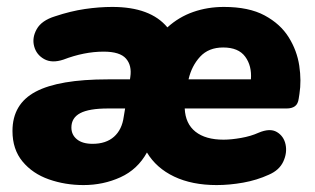

<svg xmlns="http://www.w3.org/2000/svg" viewBox="-20 -523 910 554"><path d="M221 11Q168 11 121 -5.5Q74 -22 45 -57Q16 -92 16 -145Q16 -223 83 -258.5Q150 -294 291 -294H355L356 -301Q361 -334 343.5 -354Q326 -374 279 -374Q223 -374 163 -351Q130 -340 107.5 -352.5Q85 -365 78.5 -389.5Q72 -414 86 -439Q100 -464 139 -476Q184 -491 225 -497Q266 -503 304 -503Q414 -503 463 -444Q496 -474 537.5 -488.5Q579 -503 626 -503Q698 -503 743.5 -478.5Q789 -454 813 -415.5Q837 -377 843.5 -333.5Q850 -290 844 -252L842 -239Q840 -223 831 -216.5Q822 -210 807 -210H513Q515 -166 544 -143Q573 -120 625 -120Q647 -120 675.5 -125Q704 -130 726 -140Q759 -154 779 -142Q799 -130 804 -106Q809 -82 797.5 -57Q786 -32 756 -19Q721 -3 681.5 4Q642 11 605 11Q534 11 482.5 -13.5Q431 -38 404 -83Q377 -34 327.5 -11.5Q278 11 221 11ZM624 -386Q582 -386 557.5 -359.5Q533 -333 524 -294H704Q707 -333 687.5 -359.5Q668 -386 624 -386ZM247 -108Q286 -108 309 -128.5Q332 -149 337 -186L341 -210H292Q237 -210 211.5 -196.5Q186 -183 186 -155Q186 -134 202 -121Q218 -108 247 -108Z"/></svg>

Font: Nunito Black
Style: Italic
Weight: 900
Italic angle: -9°
Designer: Vernon Adams
Foundry: Vernon Adams
Version: Version 3.601; ttfautohint (v1.8.2.53-6de2)